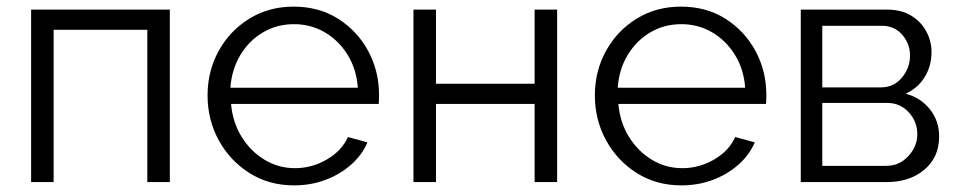

<svg xmlns="http://www.w3.org/2000/svg" viewBox="-20 -550 2900 580"><path d="M74 0V-521H493V0H425V-460H142V0Z M868 10Q793 10 734 -27Q675 -64 641 -126Q607 -188 607 -262Q607 -335 640.5 -396Q674 -457 733 -493.5Q792 -530 867 -530Q944 -530 1002 -493Q1060 -456 1092.5 -395.5Q1125 -335 1125 -263Q1125 -247 1124 -236H678Q683 -180 710 -136.5Q737 -93 779 -67.5Q821 -42 871 -42Q922 -42 967 -68Q1012 -94 1031 -136L1090 -120Q1074 -82 1040.5 -52.5Q1007 -23 963 -6.5Q919 10 868 10ZM676 -285H1061Q1057 -341 1030 -384.5Q1003 -428 961 -452.5Q919 -477 868 -477Q817 -477 775 -452.5Q733 -428 706.5 -384.5Q680 -341 676 -285Z M1229 0V-521H1297V-297H1595V-521H1663V0H1595V-236H1297V0Z M2038 10Q1963 10 1904 -27Q1845 -64 1811 -126Q1777 -188 1777 -262Q1777 -335 1810.5 -396Q1844 -457 1903 -493.5Q1962 -530 2037 -530Q2114 -530 2172 -493Q2230 -456 2262.5 -395.5Q2295 -335 2295 -263Q2295 -247 2294 -236H1848Q1853 -180 1880 -136.5Q1907 -93 1949 -67.5Q1991 -42 2041 -42Q2092 -42 2137 -68Q2182 -94 2201 -136L2260 -120Q2244 -82 2210.5 -52.5Q2177 -23 2133 -6.5Q2089 10 2038 10ZM1846 -285H2231Q2227 -341 2200 -384.5Q2173 -428 2131 -452.5Q2089 -477 2038 -477Q1987 -477 1945 -452.5Q1903 -428 1876.5 -384.5Q1850 -341 1846 -285Z M2399 0V-521H2659Q2703 -521 2733 -502.5Q2763 -484 2778.5 -454.5Q2794 -425 2794 -393Q2794 -351 2773.5 -317.5Q2753 -284 2716 -267Q2761 -255 2789 -220Q2817 -185 2817 -138Q2817 -75 2772.5 -37.5Q2728 0 2659 0ZM2464 -286H2641Q2680 -286 2704.5 -315.5Q2729 -345 2729 -382Q2729 -418 2705.5 -445Q2682 -472 2645 -472H2464ZM2464 -49H2657Q2697 -49 2724 -78.5Q2751 -108 2751 -144Q2751 -183 2725 -211Q2699 -239 2661 -239H2464Z"/></svg>

Font: Raleway
Style: Regular
Weight: 400
Designer: Matt McInerney, Pablo Impallari, Rodrigo Fuenzalida
Foundry: Matt McInerney, Pablo Impallari, Rodrigo Fuenzalida
Version: Version 4.101;RELEASE